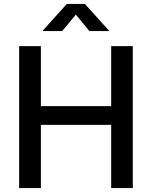

<svg xmlns="http://www.w3.org/2000/svg" viewBox="-20 -964 779 984"><path d="M78.1 0V-727.5H189.5V-419.9H549.8V-727.5H660.6V0H549.8V-324.2H189.5V0ZM298.8 -804.7H200.2V-808.1L322.3 -943.8H415L537.6 -808.1V-804.7H438L368.7 -889.2Z"/></svg>

Font: Inter 17pt Medium
Style: Regular
Weight: 500
Version: Version 4.001;git-66647c0bb